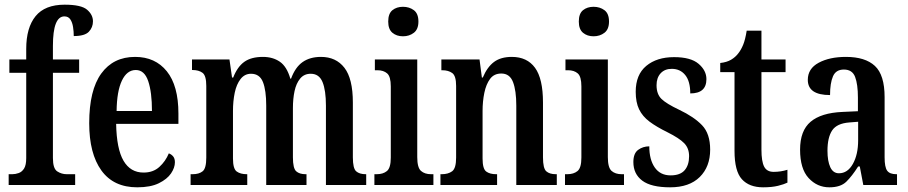

<svg xmlns="http://www.w3.org/2000/svg" viewBox="-20 -790 3879 820"><path d="M17 0V-46H33Q46 -46 60 -51Q74 -56 83 -70.5Q92 -85 92 -115V-479H20V-536H92V-581Q92 -672 132 -721Q172 -770 256 -770Q327 -770 352 -748.5Q377 -727 377 -699Q377 -673 359.5 -654.5Q342 -636 295 -636Q295 -655 292 -674.5Q289 -694 280.5 -707Q272 -720 255 -720Q206 -720 206 -594V-536H318V-479H206V-115Q206 -70 224.5 -58Q243 -46 265 -46H301V0Z M566 10Q465 10 413 -62Q361 -134 361 -264Q361 -405 412.5 -476Q464 -547 557 -547Q643 -547 692.5 -485.5Q742 -424 742 -305V-261H476Q478 -154 507.5 -103.5Q537 -53 593 -53Q634 -53 660.5 -77Q687 -101 701 -135Q712 -131 719.5 -122Q727 -113 727 -97Q727 -74 710.5 -49.5Q694 -25 658.5 -7.5Q623 10 566 10ZM629 -316Q629 -396 613 -443.5Q597 -491 560 -491Q522 -491 500.5 -445.5Q479 -400 478 -316Z M794 0V-46H803Q830 -46 845.5 -58.5Q861 -71 861 -117V-423Q861 -467 845 -479Q829 -491 802 -491H800V-536H960L971 -459H976Q994 -505 1023.5 -526Q1053 -547 1103 -547Q1145 -547 1175 -526.5Q1205 -506 1220 -454H1223Q1241 -503 1272.5 -525Q1304 -547 1351 -547Q1415 -547 1451 -500.5Q1487 -454 1487 -352V-118Q1487 -71 1501 -58.5Q1515 -46 1542 -46H1544V0H1372V-339Q1372 -404 1357.5 -439.5Q1343 -475 1307 -475Q1279 -475 1262 -454.5Q1245 -434 1238 -401Q1231 -368 1231 -329V-118Q1231 -71 1245 -58.5Q1259 -46 1285 -46H1289V0H1117V-339Q1117 -404 1103 -439.5Q1089 -475 1052 -475Q1025 -475 1007.5 -452.5Q990 -430 982.5 -394Q975 -358 975 -316V-113Q975 -69 991 -57.5Q1007 -46 1034 -46H1036V0Z M1701 -635Q1674 -635 1656 -650Q1638 -665 1638 -698Q1638 -732 1656 -746.5Q1674 -761 1701 -761Q1728 -761 1747.5 -746.5Q1767 -732 1767 -698Q1767 -665 1747.5 -650Q1728 -635 1701 -635ZM1579 0V-46H1589Q1616 -46 1632.5 -59.5Q1649 -73 1649 -117V-421Q1649 -463 1633.5 -476.5Q1618 -490 1592 -490H1581V-536H1762V-119Q1762 -74 1778 -60Q1794 -46 1821 -46H1831V0Z M1861 0V-46H1867Q1894 -46 1911 -58.5Q1928 -71 1928 -117V-423Q1928 -466 1911.5 -478Q1895 -490 1869 -490H1865V-536H2028L2038 -459H2042Q2061 -504 2090 -525.5Q2119 -547 2166 -547Q2231 -547 2265 -500.5Q2299 -454 2299 -352V-118Q2299 -71 2313 -58.5Q2327 -46 2354 -46H2358V0H2185V-339Q2185 -403 2171 -439.5Q2157 -476 2121 -476Q2090 -476 2073 -453Q2056 -430 2048.5 -393.5Q2041 -357 2041 -316V-113Q2041 -69 2056.5 -57.5Q2072 -46 2099 -46H2103V0Z M2515 -635Q2488 -635 2470 -650Q2452 -665 2452 -698Q2452 -732 2470 -746.5Q2488 -761 2515 -761Q2542 -761 2561.5 -746.5Q2581 -732 2581 -698Q2581 -665 2561.5 -650Q2542 -635 2515 -635ZM2393 0V-46H2403Q2430 -46 2446.5 -59.5Q2463 -73 2463 -117V-421Q2463 -463 2447.5 -476.5Q2432 -490 2406 -490H2395V-536H2576V-119Q2576 -74 2592 -60Q2608 -46 2635 -46H2645V0Z M2842 10Q2761 10 2723 -18.5Q2685 -47 2685 -98Q2685 -135 2705.5 -150Q2726 -165 2753 -165Q2753 -108 2776.5 -74.5Q2800 -41 2844 -41Q2885 -41 2904 -63Q2923 -85 2923 -123Q2923 -157 2902 -178.5Q2881 -200 2831 -225Q2784 -248 2754 -270.5Q2724 -293 2709.5 -323Q2695 -353 2695 -398Q2695 -471 2740 -508.5Q2785 -546 2859 -546Q2930 -546 2963.5 -517.5Q2997 -489 2997 -452Q2997 -391 2928 -391Q2928 -443 2906.5 -469.5Q2885 -496 2849 -496Q2819 -496 2801.5 -477Q2784 -458 2784 -426Q2784 -388 2805 -367.5Q2826 -347 2881 -321Q2944 -291 2978.5 -255Q3013 -219 3013 -151Q3013 -78 2968.5 -34Q2924 10 2842 10Z M3239 10Q3180 10 3148.5 -24.5Q3117 -59 3117 -146V-482H3056V-521Q3084 -524 3102.5 -535Q3121 -546 3133 -562Q3145 -577 3154 -599Q3163 -621 3169 -659H3232V-536H3335V-482H3232V-151Q3232 -101 3243.5 -78.5Q3255 -56 3284 -56Q3315 -56 3343 -65V-10Q3329 -3 3303 3.5Q3277 10 3239 10Z M3522 10Q3470 10 3433.5 -29.5Q3397 -69 3397 -151Q3397 -232 3442 -270Q3487 -308 3578 -312L3644 -315V-373Q3644 -430 3632 -461.5Q3620 -493 3584 -493Q3550 -493 3537.5 -464Q3525 -435 3525 -384Q3430 -384 3430 -449Q3430 -497 3476.5 -522Q3523 -547 3593 -547Q3675 -547 3716.5 -508.5Q3758 -470 3758 -375V-118Q3758 -76 3769 -61Q3780 -46 3808 -46H3811V0H3667L3652 -79H3645Q3619 -38 3594.5 -14Q3570 10 3522 10ZM3563 -50Q3600 -50 3622.5 -90Q3645 -130 3645 -191V-270L3607 -267Q3554 -263 3534 -233Q3514 -203 3514 -146Q3514 -102 3526 -76Q3538 -50 3563 -50Z"/></svg>

Font: Noto Serif ExtraCondensed SemiBold
Style: Regular
Weight: 600
Width: 2
Designer: Monotype Design Team
Foundry: Monotype Imaging Inc.
Version: Version 2.015; ttfautohint (v1.8.4.7-5d5b)